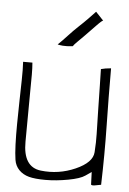

<svg xmlns="http://www.w3.org/2000/svg" viewBox="-53 -779 555 823"><g transform="rotate(5 224.5 -367.5)"><path d="M240 -583Q212 -580 197 -581.5Q182 -583 175 -585Q192 -601 214.5 -625.5Q237 -650 258 -669.5Q279 -689 297 -707.5Q315 -726 327 -739L361 -703Q359 -707 332.5 -679.5Q306 -652 289 -634.5Q272 -617 258.5 -604Q245 -591 240 -583ZM370 0Q370 3 375.5 3.5Q381 4 386 3Q391 2 413 -2Q417 -134 414.5 -257Q412 -380 412 -503Q387 -501 369 -496V-492Q370 -459 370.5 -426Q371 -393 372.5 -322Q374 -251 375 -217Q376 -183 373 -138.5Q370 -94 298.5 -62.5Q227 -31 150 -40Q73 -49 74 -158Q75 -267 75 -311Q75 -355 75.5 -386Q76 -417 76 -446Q76 -475 74 -498H34Q36 -464 35 -419Q34 -374 33 -325.5Q32 -277 31.5 -229.5Q31 -182 32.5 -142Q34 -102 38 -76.5Q42 -51 59 -33.5Q76 -16 102 -9Q128 -2 173.5 -2Q219 -2 270.5 -11.5Q322 -21 342.5 -35.5Q363 -50 368 -53Q369 -39 370 0Z"/></g></svg>

Font: Londrina Solid Thin
Style: Regular
Weight: 250
Designer: Marcelo Magalhaes
Foundry: Marcelo Magalhães
Version: Version 1.002